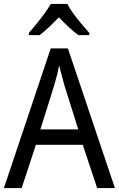

<svg xmlns="http://www.w3.org/2000/svg" viewBox="-20 -964 610 984"><path d="M478 0 404 -222H164L91 0H0L240 -716H328L569 0ZM311 -524Q308 -535 302.5 -555Q297 -575 291.5 -595.5Q286 -616 283 -629Q278 -601 270.5 -573Q263 -545 257 -524L187 -301H381ZM325 -944Q336 -922 356 -894.5Q376 -867 398 -841Q420 -815 438 -795V-784H382Q358 -801 332.5 -825Q307 -849 282 -875Q256 -849 231 -825Q206 -801 183 -784H128V-795Q146 -816 167.5 -842.5Q189 -869 208.5 -895.5Q228 -922 240 -944Z"/></svg>

Font: Noto Sans Ethiopic SemCond
Style: Regular
Weight: 400
Width: 4
Designer: Monotype Design Team
Foundry: Monotype Imaging Inc.
Version: Version 2.102; ttfautohint (v1.8.4.7-5d5b)